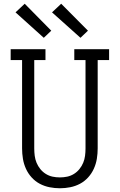

<svg xmlns="http://www.w3.org/2000/svg" viewBox="-20 -998 640 1026"><path d="M300 8Q272 8 244.5 2.5Q217 -3 192.5 -16Q168 -29 149 -50Q130 -71 118.5 -96.5Q107 -122 102.5 -149.5Q98 -177 98 -205V-677H37V-735H223V-677H163V-205Q163 -185 165.5 -165.5Q168 -146 175.5 -128Q183 -110 195.5 -94.5Q208 -79 225 -68.5Q242 -58 261 -54Q280 -50 300 -50Q320 -50 339 -54Q358 -58 375 -68.5Q392 -79 404.5 -94.5Q417 -110 424.5 -128Q432 -146 434.5 -165.5Q437 -185 437 -205V-677H377V-735H563V-677H502V-205Q502 -177 497.5 -149.5Q493 -122 481.5 -96.5Q470 -71 451 -50Q432 -29 407.5 -16Q383 -3 355.5 2.5Q328 8 300 8ZM410 -796 258 -932 307 -978 450 -834ZM214 -796 63 -932 112 -978 254 -834Z"/></svg>

Font: Iosevka Etoile Light
Style: Regular
Weight: 300
Designer: Belleve Invis
Foundry: Belleve Invis
Version: Version 25.0.1; ttfautohint (v1.8.4)